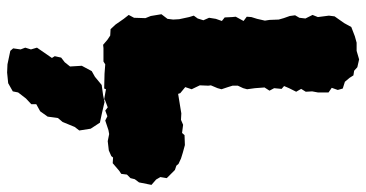

<svg xmlns="http://www.w3.org/2000/svg" viewBox="-265 -468 1030 540"><g transform="rotate(90 250.0 -198.0)"><path d="M244 -184 281 -190 299 -193 317 -192 331 -198 354 -195 360 -202 388 -203 410 -197 426 -192 441 -185 446 -179 458 -175 481 -152 478 -134 485 -122 500 -109 493 -74 484 -62 481 -50 471 -40 469 -24 460 -18 439 0 423 -1 419 4 403 11 377 14 357 10 346 12 319 21 307 15 291 21 282 14 263 21 259 24 231 19 229 24 187 23 161 21 153 26H115L106 27L92 15L80 7L62 6L49 -8L33 -31L22 -45L30 -60L31 -92L25 -107L20 -137L33 -154L35 -170L34 -187L28 -215L24 -228L32 -239L37 -255L30 -271L33 -290L39 -307L29 -315L28 -336L27 -346L39 -368L27 -377L28 -390L33 -406L38 -428L36 -441L35 -467L31 -481L25 -498L23 -513L30 -525L32 -542L22 -562L28 -577L24 -608L26 -624L45 -651L56 -671L82 -681L100 -686H123L147 -693L169 -688L179 -679L192 -677L199 -666L210 -653L229 -647L233 -633L227 -616L240 -607V-577L237 -561L238 -543L230 -530L238 -516L228 -496L222 -482L230 -475L228 -454L235 -441L226 -427L228 -400L231 -378L228 -367L221 -352V-337L225 -324L231 -306L228 -295L220 -276L221 -269L220 -245L231 -222L225 -204L242 -190ZM184 297 161 296 123 288 116 280 119 259 114 246 119 230 114 213 143 171 138 163 142 145 155 135 167 120 165 87 180 59 196 50 219 31 248 27 267 23 297 30 325 36 342 62 347 94 337 107 323 141 312 154 308 183 293 204 273 215V229L257 244L240 266L237 281L214 294Z"/></g></svg>

Font: Winky Rough Black
Style: Regular
Weight: 900
Designer: Simon Atzbach
Foundry: typofactur
Version: Version 1.206; ttfautohint (v1.8.4.7-5d5b)